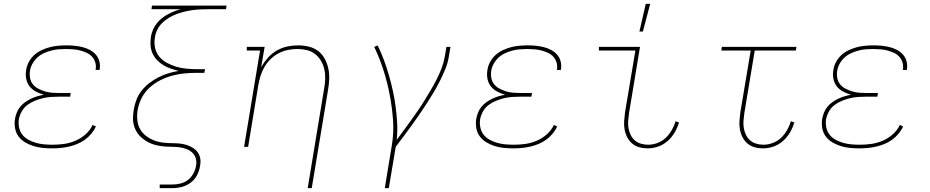

<svg xmlns="http://www.w3.org/2000/svg" viewBox="-20 -764 4840 999"><path d="M251 8Q226 8 201.5 5.5Q177 3 154.5 -4Q132 -11 111.5 -23Q91 -35 77 -53.5Q63 -72 58.5 -96Q54 -120 58 -146Q61 -162 67.5 -178.5Q74 -195 85 -208.5Q96 -222 111 -232.5Q126 -243 141.5 -250.5Q157 -258 174 -263Q191 -268 208 -271Q187 -277 167 -287.5Q147 -298 134 -314.5Q121 -331 116.5 -353.5Q112 -376 116 -399Q119 -421 130 -441.5Q141 -462 158 -477.5Q175 -493 196.5 -503Q218 -513 239 -518.5Q260 -524 282 -526Q304 -528 325 -528Q347 -528 367.5 -526Q388 -524 408.5 -519Q429 -514 447 -504.5Q465 -495 478 -480.5Q491 -466 496.5 -446.5Q502 -427 499 -405L498 -400H477L478 -404Q481 -423 475.5 -440Q470 -457 458.5 -469.5Q447 -482 430.5 -489.5Q414 -497 396.5 -501.5Q379 -506 360.5 -507.5Q342 -509 324 -509Q305 -509 285.5 -507.5Q266 -506 247 -501Q228 -496 209 -487.5Q190 -479 175 -465.5Q160 -452 149.5 -433.5Q139 -415 136 -396Q133 -377 136.5 -358Q140 -339 151.5 -325Q163 -311 179.5 -302.5Q196 -294 214 -288.5Q232 -283 251 -281.5Q270 -280 290 -280H348L345 -261H287Q266 -261 244.5 -259.5Q223 -258 202.5 -253Q182 -248 161 -239.5Q140 -231 122 -217.5Q104 -204 93 -184Q82 -164 78 -143Q75 -121 79.5 -100Q84 -79 96.5 -63Q109 -47 127.5 -37Q146 -27 166.5 -21Q187 -15 209 -13Q231 -11 253 -11Q283 -11 312.5 -15Q342 -19 371 -31Q400 -43 424.5 -64.5Q449 -86 462 -114L479 -106Q470 -86 455 -68Q440 -50 421 -36.5Q402 -23 381 -14.5Q360 -6 338 -1Q316 4 294 6Q272 8 251 8Z M811 215V196H876Q897 196 918.5 191Q940 186 957.5 172.5Q975 159 986 139Q997 119 1000 98Q1004 79 999 61Q994 43 981.5 31Q969 19 951.5 12Q934 5 915.5 2.5Q897 0 878 0Q859 0 840 -1.5Q821 -3 802.5 -6.5Q784 -10 767.5 -16.5Q751 -23 736 -33Q721 -43 708.5 -55.5Q696 -68 687.5 -84Q679 -100 675 -118Q671 -136 672 -155Q673 -174 676 -193Q680 -219 690 -245Q700 -271 717.5 -293Q735 -315 758 -332.5Q781 -350 806 -362.5Q831 -375 857 -383Q883 -391 910 -395Q889 -400 868.5 -407Q848 -414 830 -425Q812 -436 797.5 -451Q783 -466 774 -485.5Q765 -505 763.5 -527Q762 -549 765 -572Q768 -590 775 -607Q782 -624 793 -639Q804 -654 819 -666.5Q834 -679 850.5 -688Q867 -697 884 -704Q901 -711 919 -716H768L771 -735H1159L1156 -716H1062Q1041 -716 1021 -715Q1001 -714 980 -711Q959 -708 938.5 -703Q918 -698 898 -690.5Q878 -683 859 -671.5Q840 -660 824 -644.5Q808 -629 798.5 -609.5Q789 -590 786 -569Q781 -541 787 -514.5Q793 -488 809.5 -468.5Q826 -449 849.5 -436.5Q873 -424 898.5 -416.5Q924 -409 952 -406.5Q980 -404 1008 -404H1047L1043 -385H1004Q972 -385 940 -382Q908 -379 876.5 -370.5Q845 -362 814 -346.5Q783 -331 757.5 -307.5Q732 -284 716.5 -253Q701 -222 696 -190Q692 -165 694.5 -139.5Q697 -114 708.5 -93Q720 -72 739 -57.5Q758 -43 780.5 -34Q803 -25 828.5 -22Q854 -19 879 -19Q898 -19 916.5 -17Q935 -15 952 -9.5Q969 -4 984 5.5Q999 15 1009 29Q1019 43 1022 61Q1025 79 1021 98Q1018 122 1006 146Q994 170 972.5 186Q951 202 926 208.5Q901 215 876 215Z M1581 215 1666 -300Q1671 -325 1672 -351Q1673 -377 1668 -401Q1663 -425 1651 -446Q1639 -467 1620.5 -482Q1602 -497 1577.5 -503Q1553 -509 1527 -509Q1503 -509 1478 -504Q1453 -499 1430 -487Q1407 -475 1388 -456.5Q1369 -438 1356 -415.5Q1343 -393 1335.5 -369Q1328 -345 1324 -321L1271 0H1250L1333 -501H1264V-520H1357L1339 -415Q1354 -441 1374 -463.5Q1394 -486 1420 -501Q1446 -516 1474.5 -522Q1503 -528 1531 -528Q1559 -528 1586.5 -521.5Q1614 -515 1635 -499Q1656 -483 1669 -459.5Q1682 -436 1688 -409Q1694 -382 1693 -353.5Q1692 -325 1687 -297L1602 215Z M1982 215 2018 -3Q2030 -72 2025 -139.5Q2020 -207 2007.5 -272Q1995 -337 1975 -399.5Q1955 -462 1927 -520L1945 -528Q1963 -491 1977.5 -452Q1992 -413 2003.5 -373Q2015 -333 2024 -292Q2033 -251 2038.5 -209Q2044 -167 2046.5 -123.5Q2049 -80 2044 -36Q2063 -62 2082 -87.5Q2101 -113 2119.5 -139Q2138 -165 2156 -191Q2174 -217 2190 -243.5Q2206 -270 2222.5 -297.5Q2239 -325 2253 -353Q2267 -381 2278 -410Q2289 -439 2294 -468L2303 -520H2324L2315 -468Q2310 -436 2297 -404.5Q2284 -373 2269 -343Q2254 -313 2236.5 -283.5Q2219 -254 2200 -225Q2181 -196 2161.5 -167.5Q2142 -139 2121.5 -111Q2101 -83 2080.5 -55Q2060 -27 2039 0L2003 215Z M2651 8Q2626 8 2601.5 5.5Q2577 3 2554.5 -4Q2532 -11 2511.5 -23Q2491 -35 2477 -53.5Q2463 -72 2458.5 -96Q2454 -120 2458 -146Q2461 -162 2467.5 -178.5Q2474 -195 2485 -208.5Q2496 -222 2511 -232.5Q2526 -243 2541.5 -250.5Q2557 -258 2574 -263Q2591 -268 2608 -271Q2587 -277 2567 -287.5Q2547 -298 2534 -314.5Q2521 -331 2516.5 -353.5Q2512 -376 2516 -399Q2519 -421 2530 -441.5Q2541 -462 2558 -477.5Q2575 -493 2596.5 -503Q2618 -513 2639 -518.5Q2660 -524 2682 -526Q2704 -528 2725 -528Q2747 -528 2767.5 -526Q2788 -524 2808.5 -519Q2829 -514 2847 -504.5Q2865 -495 2878 -480.5Q2891 -466 2896.5 -446.5Q2902 -427 2899 -405L2898 -400H2877L2878 -404Q2881 -423 2875.5 -440Q2870 -457 2858.5 -469.5Q2847 -482 2830.5 -489.5Q2814 -497 2796.5 -501.5Q2779 -506 2760.5 -507.5Q2742 -509 2724 -509Q2705 -509 2685.5 -507.5Q2666 -506 2647 -501Q2628 -496 2609 -487.5Q2590 -479 2575 -465.5Q2560 -452 2549.5 -433.5Q2539 -415 2536 -396Q2533 -377 2536.5 -358Q2540 -339 2551.5 -325Q2563 -311 2579.5 -302.5Q2596 -294 2614 -288.5Q2632 -283 2651 -281.5Q2670 -280 2690 -280H2748L2745 -261H2687Q2666 -261 2644.5 -259.5Q2623 -258 2602.5 -253Q2582 -248 2561 -239.5Q2540 -231 2522 -217.5Q2504 -204 2493 -184Q2482 -164 2478 -143Q2475 -121 2479.5 -100Q2484 -79 2496.5 -63Q2509 -47 2527.5 -37Q2546 -27 2566.5 -21Q2587 -15 2609 -13Q2631 -11 2653 -11Q2683 -11 2712.5 -15Q2742 -19 2771 -31Q2800 -43 2824.5 -64.5Q2849 -86 2862 -114L2879 -106Q2870 -86 2855 -68Q2840 -50 2821 -36.5Q2802 -23 2781 -14.5Q2760 -6 2738 -1Q2716 4 2694 6Q2672 8 2651 8Z M3350 8Q3327 8 3306 2Q3285 -4 3269.5 -17Q3254 -30 3244 -49Q3234 -68 3230 -89.5Q3226 -111 3227.5 -133.5Q3229 -156 3232 -179L3286 -501H3096V-520H3310L3253 -176Q3250 -156 3248.5 -136.5Q3247 -117 3250 -98.5Q3253 -80 3261 -63Q3269 -46 3282.5 -34Q3296 -22 3314.5 -16.5Q3333 -11 3353 -11Q3376 -11 3400.5 -20Q3425 -29 3443.5 -46.5Q3462 -64 3475 -86.5Q3488 -109 3495 -133L3513 -127Q3505 -100 3490.5 -75Q3476 -50 3454 -30.5Q3432 -11 3404.5 -1.5Q3377 8 3350 8ZM3307 -600 3340 -744H3363L3325 -600Z M3950 8Q3927 8 3906 2Q3885 -4 3869.5 -17Q3854 -30 3844 -49Q3834 -68 3830 -89.5Q3826 -111 3827.5 -133.5Q3829 -156 3832 -179L3886 -501H3733L3736 -520H4124L4121 -501H3907L3853 -176Q3850 -156 3848.5 -136.5Q3847 -117 3850 -98.5Q3853 -80 3861 -63Q3869 -46 3882.5 -34Q3896 -22 3914.5 -16.5Q3933 -11 3953 -11Q3976 -11 4000.5 -20Q4025 -29 4043.5 -46.5Q4062 -64 4075 -86.5Q4088 -109 4095 -133L4113 -127Q4105 -100 4090.5 -75Q4076 -50 4054 -30.5Q4032 -11 4004.5 -1.5Q3977 8 3950 8Z M4451 8Q4426 8 4401.5 5.5Q4377 3 4354.5 -4Q4332 -11 4311.5 -23Q4291 -35 4277 -53.5Q4263 -72 4258.5 -96Q4254 -120 4258 -146Q4261 -162 4267.5 -178.5Q4274 -195 4285 -208.5Q4296 -222 4311 -232.5Q4326 -243 4341.5 -250.5Q4357 -258 4374 -263Q4391 -268 4408 -271Q4387 -277 4367 -287.5Q4347 -298 4334 -314.5Q4321 -331 4316.5 -353.5Q4312 -376 4316 -399Q4319 -421 4330 -441.5Q4341 -462 4358 -477.5Q4375 -493 4396.5 -503Q4418 -513 4439 -518.5Q4460 -524 4482 -526Q4504 -528 4525 -528Q4547 -528 4567.5 -526Q4588 -524 4608.5 -519Q4629 -514 4647 -504.5Q4665 -495 4678 -480.5Q4691 -466 4696.5 -446.5Q4702 -427 4699 -405L4698 -400H4677L4678 -404Q4681 -423 4675.5 -440Q4670 -457 4658.5 -469.5Q4647 -482 4630.5 -489.5Q4614 -497 4596.5 -501.5Q4579 -506 4560.5 -507.5Q4542 -509 4524 -509Q4505 -509 4485.5 -507.5Q4466 -506 4447 -501Q4428 -496 4409 -487.5Q4390 -479 4375 -465.5Q4360 -452 4349.5 -433.5Q4339 -415 4336 -396Q4333 -377 4336.5 -358Q4340 -339 4351.5 -325Q4363 -311 4379.5 -302.5Q4396 -294 4414 -288.5Q4432 -283 4451 -281.5Q4470 -280 4490 -280H4548L4545 -261H4487Q4466 -261 4444.5 -259.5Q4423 -258 4402.5 -253Q4382 -248 4361 -239.5Q4340 -231 4322 -217.5Q4304 -204 4293 -184Q4282 -164 4278 -143Q4275 -121 4279.5 -100Q4284 -79 4296.5 -63Q4309 -47 4327.5 -37Q4346 -27 4366.5 -21Q4387 -15 4409 -13Q4431 -11 4453 -11Q4483 -11 4512.5 -15Q4542 -19 4571 -31Q4600 -43 4624.5 -64.5Q4649 -86 4662 -114L4679 -106Q4670 -86 4655 -68Q4640 -50 4621 -36.5Q4602 -23 4581 -14.5Q4560 -6 4538 -1Q4516 4 4494 6Q4472 8 4451 8Z"/></svg>

Font: Iosevka HT Thin Extended
Style: Italic
Weight: 100
Width: 7
Italic angle: -9°
Monospace: yes
Designer: Belleve Invis
Foundry: Belleve Invis
Version: Version 32.3.0; ttfautohint (v1.8.4)